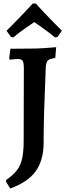

<svg xmlns="http://www.w3.org/2000/svg" viewBox="-20 -916 371 1087"><path d="M38 151 14 113 16 102Q55 75 76 47.5Q97 20 105.5 -19.5Q114 -59 114 -121L115 -529Q115 -561 108.5 -571.5Q102 -582 80 -582Q73 -582 63 -581Q53 -580 44.5 -579Q36 -578 36 -578L32 -586L39 -640L158 -641Q189 -641 221 -643Q253 -645 275.5 -647Q298 -649 298 -649L293 -588Q260 -583 250.5 -573.5Q241 -564 239 -533Q238 -506 236.5 -464Q235 -422 233 -372.5Q231 -323 229.5 -273Q228 -223 227.5 -179.5Q227 -136 227 -106Q226 -6 181 55Q136 116 38 151ZM55 -704 42 -707 17 -742Q43 -768 69 -794.5Q95 -821 117 -844Q139 -867 152 -881.5Q165 -896 165 -896H183Q183 -896 196 -881.5Q209 -867 230.5 -844Q252 -821 278.5 -794.5Q305 -768 330 -742L306 -707L292 -704Q259 -731 226.5 -754Q194 -777 174 -791Q153 -777 121 -754.5Q89 -732 55 -704Z"/></svg>

Font: Alegreya SemiBold
Style: Regular
Weight: 600
Designer: Juan Pablo del Peral
Foundry: Huerta Tipografica
Version: Version 2.009